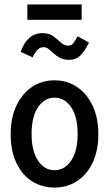

<svg xmlns="http://www.w3.org/2000/svg" viewBox="-20 -834 490 863"><path d="M225 9Q168 9 123.5 -19.5Q79 -48 53.5 -102Q28 -156 28 -231Q28 -305 54 -359.5Q80 -414 124 -443.5Q168 -473 225 -473Q281 -473 325.5 -443.5Q370 -414 396 -359.5Q422 -305 422 -231Q422 -156 396 -102Q370 -48 325.5 -19.5Q281 9 225 9ZM225 -69Q271 -69 300 -112.5Q329 -156 329 -232Q329 -309 300 -352Q271 -395 225 -395Q180 -395 151 -352Q122 -309 122 -232Q122 -156 150.5 -112.5Q179 -69 225 -69ZM328 -671 380 -643Q361 -603 340.5 -584Q320 -565 292 -565Q267 -565 250.5 -573.5Q234 -582 222 -593.5Q210 -605 199 -613.5Q188 -622 175 -622Q147 -622 127 -576L73 -601Q86 -640 110.5 -662.5Q135 -685 171 -685Q201 -685 219.5 -671Q238 -657 253 -643Q268 -629 286 -629Q301 -629 309.5 -639.5Q318 -650 328 -671ZM103 -745V-814H347V-745Z"/></svg>

Font: Inconsolata SemiCondensed SemiBold
Style: Regular
Weight: 600
Width: 4
Monospace: yes
Designer: Raph Levien, Cyreal, Brenton Simpson
Foundry: Raph Levien, Cyreal, Google
Version: Version 3.001; ttfautohint (v1.8.2.53-6de2)